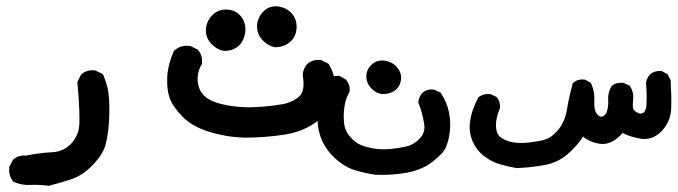

<svg xmlns="http://www.w3.org/2000/svg" viewBox="-20 -258 2174 616"><path d="M135.7 337.9Q102.1 334 78.1 335.4Q51.3 336.9 25.4 326.2L22.9 325.2L21.5 323.2Q7.3 304.7 9.8 279.3V277.3L10.7 275.9L20.5 256.3L21.5 254.4L22.9 253.4Q39.1 239.3 64 241.2Q85 236.8 105.5 234.1Q126 231.4 146.5 230.5Q159.2 230 169.7 226.8Q180.2 223.6 189.2 218.3Q198.2 212.9 206.1 205.1Q217.8 192.9 224.6 179.4Q231.4 166 233.4 151.4Q238.3 119.6 228.5 7.8V4.9L229.5 2.4L239.3 -17.1L240.2 -19L241.7 -20Q258.3 -34.7 284.2 -32.2H286.1L287.6 -31.2L307.1 -21.5L310.1 -20L311.5 -16.6Q319.8 2 324.5 21.7Q329.1 41.5 330.1 63Q332 104.5 329.1 141.1Q326.2 177.2 318.8 205.6Q311.5 235.4 278.6 270.3Q245.6 305.2 206.5 317.9Q169.9 329.6 139.2 337.4L137.2 337.9Z M762.7 183.6Q704.6 181.6 650.4 164.6Q595.2 147.5 564.5 115.2Q533.7 83.5 523.9 55.2Q514.6 27.8 516.6 -11.2Q518.6 -50.3 537.1 -92.8L537.6 -94.7L539.6 -96.2Q560.5 -114.7 590.3 -110.4L591.8 -109.9L593.3 -109.4L612.8 -99.6L614.7 -98.6L615.7 -97.2Q630.4 -80.6 627.9 -54.7V-52.7L626.5 -50.8Q610.8 -22.5 614.7 6.8Q618.7 36.1 639.6 53.2Q661.6 70.8 705.1 79.1Q749.5 87.9 794.9 85.9Q840.8 84 881.3 77.1Q889.2 76.2 896.2 74.2Q903.3 72.3 909.4 69.8Q915.5 67.4 921.1 64.5Q926.8 61.5 931.6 58.1Q936.5 54.7 940.4 50.8Q960 32.7 951.2 -16.6V-18.1V-19.5Q952.1 -28.8 955.8 -37.1Q959.5 -45.4 965.3 -52.2L965.8 -52.7L966.3 -53.2Q982.9 -67.9 1008.8 -65.4H1010.7L1012.2 -64.5L1031.7 -54.7L1034.2 -53.2L1035.6 -50.8Q1061 -6.8 1054.7 41Q1051.3 64.9 1038.3 86.4Q1025.4 107.9 1003.4 126.5Q992.2 135.7 979.7 143.3Q967.3 150.9 953.6 156.7Q939.9 162.6 925 167Q910.2 171.4 894 173.8Q831.1 183.6 762.7 183.6ZM699.2 -94.7Q678.2 -97.2 659.2 -116.2Q657.2 -118.2 655.5 -120.1Q653.8 -122.1 652.3 -124.3Q650.9 -126.5 649.4 -128.7Q647.9 -130.9 646.7 -133.1Q645.5 -135.3 644.8 -137.7Q644 -140.1 643.3 -142.6Q642.6 -145 641.8 -147.7Q641.1 -150.4 640.9 -152.8Q640.6 -155.3 640.6 -158Q640.6 -160.6 640.6 -163.6Q641.1 -172.4 643.6 -180.7Q646 -189 650.9 -196.5Q655.8 -204.1 662.1 -210.4Q683.1 -230 711.9 -227.1Q740.7 -224.1 756.3 -201.2Q763.7 -189.9 766.1 -177.2Q768.6 -164.6 766.1 -150.4Q760.7 -122.6 742.7 -108.4Q725.1 -94.7 700.2 -94.7H699.7ZM861.3 -106.4Q838.9 -111.3 821.3 -130.4Q803.7 -149.9 804.7 -176.3Q804.7 -181.6 805.9 -186.5Q807.1 -191.4 808.8 -196Q810.5 -200.7 813 -205.3Q815.4 -210 818.6 -214.1Q821.8 -218.3 825.7 -221.7Q835.9 -231.9 848.6 -235.6Q861.3 -239.3 876 -236.8Q903.8 -231.4 918.9 -211.4Q934.1 -191.4 931.2 -164.1Q928.2 -136.2 907.7 -121.1Q888.2 -106.4 863.3 -106.4H862.3Z M1185.1 302.7Q1150.4 297.9 1117.7 287.6Q1084 277.3 1052.5 247.3Q1021 217.3 1008.3 180.7Q996.1 144.5 1000 109.9Q1003.9 76.7 1007.8 51.3Q1012.2 23.9 1025.9 0L1026.4 -1.5L1027.8 -2.4Q1043.5 -15.6 1066.9 -14.6H1069.3L1071.3 -13.2L1086.9 -4.4L1088.4 -3.9L1089.4 -2.9Q1104 13.2 1101.6 35.2L1101.1 37.1L1100.1 39.1Q1098.1 43 1095.9 47.4Q1093.8 51.8 1092 56.4Q1090.3 61 1089.1 65.7Q1087.9 70.3 1086.7 75.2Q1085.4 80.1 1085 85Q1081.1 110.4 1084 137.2Q1086.4 162.1 1104 181.6Q1122.1 201.7 1139.6 208Q1158.7 215.3 1181.6 218.8Q1192.9 220.7 1205.1 220.9Q1217.3 221.2 1230.5 220.2Q1257.3 217.8 1283.7 211.9Q1292 210 1299.6 206.3Q1307.1 202.6 1314.2 197.5Q1321.3 192.4 1327.6 185.1Q1346.2 166 1340.3 136.2Q1334.5 102.1 1322.8 72.8L1321.8 70.3L1322.3 67.9Q1324.7 52.7 1334 41L1335 40L1335.4 39.6Q1350.6 26.9 1371.1 29.3L1373 29.8L1374.5 30.3L1391.1 38.1L1393.6 39.1L1395 41.5Q1413.6 69.3 1420.4 102.1Q1426.8 134.3 1423.3 163.6Q1421.4 178.2 1418.5 190.4Q1415.5 202.6 1411.1 212.9Q1409.2 218.3 1405.3 224.1Q1401.4 230 1395.8 235.8Q1390.1 241.7 1383.5 247.6Q1377 253.4 1368.7 260.3Q1335 286.6 1286.1 295.9Q1237.8 304.7 1186 302.7H1185.5ZM1206.1 43.9Q1199.2 43 1193.1 40.5Q1187 38.1 1181.6 34.4Q1176.3 30.8 1171.4 25.4Q1155.3 8.8 1155.3 -12.7Q1155.3 -23.4 1159.4 -33Q1163.6 -42.5 1171.9 -50.3Q1180.2 -58.6 1191.2 -61.8Q1202.1 -64.9 1214.4 -63.5Q1226.1 -61.5 1236.1 -56.4Q1246.1 -51.3 1253.4 -42.5Q1269 -24.9 1266.6 -2.4Q1265.6 4.9 1263.2 11.2Q1260.7 17.6 1256.6 22.9Q1252.4 28.3 1247.1 32.2Q1238.8 38.1 1228.8 41Q1218.8 43.9 1207 43.9H1206.5Z M1636.7 281.2Q1623 278.8 1609.6 275.6Q1596.2 272.5 1583 268.6Q1574.2 266.1 1565.4 262.2Q1556.6 258.3 1548.3 253.2Q1540 248 1532.2 242.2Q1507.8 222.7 1495.6 194.3Q1484.4 165.5 1487.3 138.7Q1490.2 112.8 1497.6 92.8Q1504.9 73.2 1513.7 56.2L1515.1 53.7L1517.1 52.7Q1532.7 41.5 1552.7 43.9L1554.7 44.4L1555.7 44.9L1570.3 51.8L1572.3 52.7L1573.7 54.2Q1580.1 61 1582.5 70.1Q1585 79.1 1584 88.9V90.3L1583 91.8Q1570.3 121.1 1571.3 146.5Q1571.8 154.8 1573.2 161.4Q1574.7 168 1577.4 172.4Q1580.1 176.8 1583.5 180.2Q1596.2 191.4 1617.7 196.8Q1639.6 202.1 1666 200.2Q1692.9 198.2 1722.2 191.9Q1728.5 189.9 1734.9 187.3Q1741.2 184.6 1747.1 180.7Q1752.9 176.8 1758.8 171.4Q1764.6 166 1770.5 159.2Q1792.5 132.3 1798.8 93.8Q1802.2 72.8 1806.9 52.2Q1811.5 31.7 1816.9 12.2L1817.4 9.3L1819.8 7.3Q1826.7 1 1835.7 -1.5Q1844.7 -3.9 1854.5 -2.9L1856.4 -2.4L1857.9 -2L1872.6 5.9L1875.5 7.8L1877 10.7Q1888.7 36.1 1886.7 68.8Q1886.2 78.1 1887.2 85.7Q1888.2 93.3 1890.1 98.6Q1892.1 104 1895.5 107.9Q1904.8 118.7 1913.1 115.7Q1918 114.3 1921.4 110.4Q1924.8 106.4 1927.2 99.6Q1932.6 83.5 1931.2 63.5Q1929.7 38.6 1941.9 19L1942.9 18.1L1943.8 17.1Q1958 5.4 1979.5 7.8H1981L1982.4 8.8L1997.1 15.6L2000 16.6L2001.5 19Q2014.2 38.6 2011.2 63.5Q2010.3 70.3 2010.3 75.9Q2010.3 81.5 2010.5 85.2Q2010.7 88.9 2011.7 91.3Q2012.2 92.8 2013.7 94.7Q2015.1 96.7 2018.1 99.1Q2021 101.6 2025.4 103.5Q2026.9 104 2027.8 104.5Q2028.8 105 2029.8 105.5Q2030.8 106 2031.7 106.2Q2032.7 106.4 2033.7 106.4Q2034.7 106.4 2035.4 106.4Q2036.1 106.4 2037.1 106.2Q2038.1 106 2039.1 105.7Q2040 105.5 2040.8 105.2Q2041.5 105 2042.5 104.5Q2043.5 104 2043.9 103.5Q2053.2 98.1 2054.2 75.2Q2054.7 65.9 2054.7 55.7Q2054.7 45.4 2054.2 33.4Q2053.7 21.5 2052.7 8.3V7.3V6.3Q2053.7 1.5 2055.4 -2.9Q2057.1 -7.3 2059.6 -11.5Q2062 -15.6 2064.9 -19L2065.4 -19.5L2065.9 -20Q2079.6 -31.2 2100.1 -30.3H2102.5L2104 -29.3L2118.7 -21.5L2121.6 -20L2123 -17.1L2130.9 -2.4L2131.8 -1V1.5Q2134.8 54.7 2133.3 91.8Q2132.3 111.8 2124.8 129.4Q2117.2 147 2103.5 162.1Q2073.7 192.9 2035.2 187Q2024.9 185.1 2014.9 182.6Q2004.9 180.2 1995.6 176.5Q1986.3 172.9 1978 168.5Q1941.4 209.5 1903.3 203.1Q1887.7 200.7 1874.3 194.8Q1860.8 189 1850.6 180.2Q1843.8 191.4 1833.7 203.4Q1823.7 215.3 1810.5 228Q1775.4 262.2 1730 271Q1686.5 279.3 1639.2 281.2H1638.2Z"/></svg>

Font: NaikaiFont
Style: Bold
Weight: 700
Version: Version 1.89